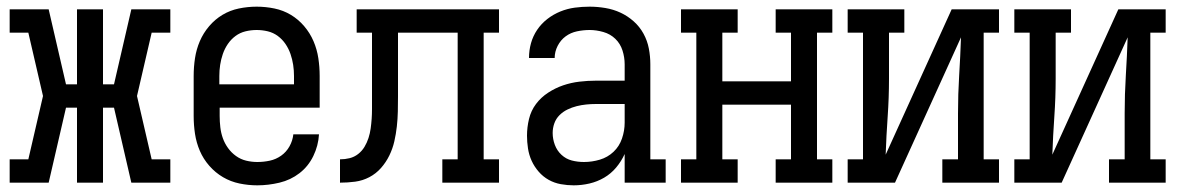

<svg xmlns="http://www.w3.org/2000/svg" viewBox="-20 -548 3540 576"><path d="M9 0V-70H65L109 -260L65 -450H9V-520H126L178 -295H211V-520H289V-295H322L374 -520H491V-450H435L391 -260L435 -70H491V0H374L322 -225H289V0H211V-225H178L126 0Z M752 8Q725 8 698.5 2.5Q672 -3 649 -16.5Q626 -30 608 -50.5Q590 -71 579.5 -95.5Q569 -120 565 -146.5Q561 -173 561 -200V-320Q561 -347 565 -373.5Q569 -400 579.5 -424.5Q590 -449 607.5 -469.5Q625 -490 647.5 -503.5Q670 -517 696.5 -522.5Q723 -528 750 -528Q777 -528 803.5 -522.5Q830 -517 852.5 -503.5Q875 -490 892.5 -469.5Q910 -449 920.5 -424.5Q931 -400 935 -373.5Q939 -347 939 -320V-225H639V-200Q639 -183 641 -166Q643 -149 648.5 -133.5Q654 -118 664 -104Q674 -90 688 -80Q702 -70 718.5 -66Q735 -62 752 -62Q771 -62 789.5 -66Q808 -70 823.5 -81Q839 -92 848.5 -109Q858 -126 860 -145H937Q935 -111 920 -80Q905 -49 878.5 -28.5Q852 -8 818.5 0Q785 8 752 8ZM862 -295V-320Q862 -337 859.5 -353.5Q857 -370 851.5 -386Q846 -402 836.5 -416Q827 -430 813.5 -440Q800 -450 783.5 -454Q767 -458 750 -458Q733 -458 716.5 -454Q700 -450 686.5 -440Q673 -430 663.5 -416Q654 -402 648.5 -386Q643 -370 640.5 -353.5Q638 -337 638 -320V-295Z M1000 0V-70Q1015 -70 1029 -73.5Q1043 -77 1054.5 -86Q1066 -95 1073.5 -107.5Q1081 -120 1085.5 -134Q1090 -148 1092 -162.5Q1094 -177 1095 -191.5Q1096 -206 1096 -220.5Q1096 -235 1096 -250Q1096 -250 1096 -251Q1096 -252 1096 -253V-257Q1096 -258 1096 -259Q1096 -260 1096 -261V-450H1050V-520H1477V-450H1431V-70H1477V0H1307V-70H1353V-450H1174V-259Q1174 -236 1173.5 -213.5Q1173 -191 1170.5 -168.5Q1168 -146 1163 -124Q1158 -102 1148 -81.5Q1138 -61 1123 -44Q1108 -27 1088 -16.5Q1068 -6 1045.5 -3Q1023 0 1000 0Z M1701 8Q1682 8 1662.5 4.5Q1643 1 1626 -8.5Q1609 -18 1596 -33Q1583 -48 1575 -65.5Q1567 -83 1564 -102.5Q1561 -122 1561 -141Q1561 -166 1567 -191Q1573 -216 1588 -236Q1603 -256 1624.5 -270Q1646 -284 1669.5 -292Q1693 -300 1718 -303Q1743 -306 1768 -306H1854V-355Q1854 -376 1847.5 -396.5Q1841 -417 1826 -431.5Q1811 -446 1790 -452Q1769 -458 1749 -458Q1730 -458 1711 -454Q1692 -450 1677 -439Q1662 -428 1653 -410.5Q1644 -393 1644 -374Q1644 -374 1644 -374Q1644 -374 1644 -374H1567Q1567 -374 1567 -374Q1567 -374 1567 -374Q1567 -397 1573 -418.5Q1579 -440 1591.5 -458.5Q1604 -477 1622 -491Q1640 -505 1661 -513.5Q1682 -522 1704 -525Q1726 -528 1749 -528Q1772 -528 1796 -524Q1820 -520 1841.5 -510Q1863 -500 1881 -484Q1899 -468 1910.5 -447Q1922 -426 1926.5 -402.5Q1931 -379 1931 -355V-70H1977V0H1854V-86Q1844 -64 1828.5 -45.5Q1813 -27 1792.5 -15Q1772 -3 1748.5 2.5Q1725 8 1701 8ZM1732 -62Q1756 -62 1779.5 -69Q1803 -76 1820.5 -92.5Q1838 -109 1846 -132.5Q1854 -156 1854 -180V-236H1768Q1753 -236 1738.5 -234.5Q1724 -233 1710 -229.5Q1696 -226 1682.5 -219.5Q1669 -213 1658.5 -202.5Q1648 -192 1643 -178Q1638 -164 1638 -149Q1638 -131 1644.5 -113.5Q1651 -96 1664.5 -83.5Q1678 -71 1695.5 -66.5Q1713 -62 1732 -62Z M2023 0V-70H2069V-450H2023V-520H2193V-450H2147V-304H2353V-450H2307V-520H2477V-450H2431V-70H2477V0H2307V-70H2353V-234H2147V-70H2193V0Z M2523 0V-70H2569V-450H2523V-520H2693V-450H2647V-312Q2647 -255 2643 -198Q2639 -141 2637 -84L2835 -520H2977V-450H2931V-70H2977V0H2807V-70H2854V-208Q2854 -265 2857.5 -322Q2861 -379 2863 -436L2665 0Z M3023 0V-70H3069V-450H3023V-520H3193V-450H3147V-312Q3147 -255 3143 -198Q3139 -141 3137 -84L3335 -520H3477V-450H3431V-70H3477V0H3307V-70H3354V-208Q3354 -265 3357.5 -322Q3361 -379 3363 -436L3165 0Z"/></svg>

Font: Iosevka Gothic
Style: Regular
Weight: 400
Monospace: yes
Designer: Belleve Invis
Foundry: Belleve Invis
Version: Version 15.5.1; ttfautohint (v1.8.4)